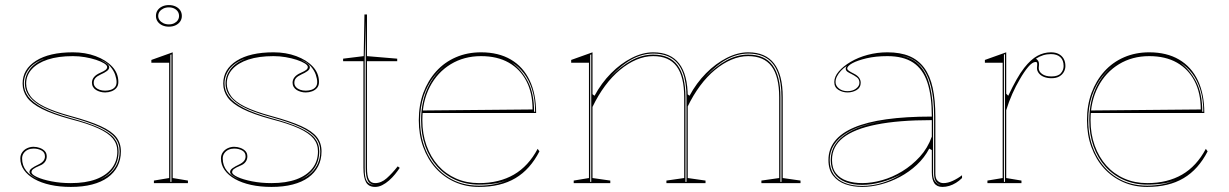

<svg xmlns="http://www.w3.org/2000/svg" viewBox="-20 -721 4840 756"><path d="M259 15Q215 15 178.5 7Q142 -1 115.5 -16Q89 -31 74.5 -51.5Q60 -72 60 -97Q60 -111 67.5 -121.5Q75 -132 87 -137.5Q99 -143 112 -143Q125 -143 137 -138.5Q149 -134 156.5 -126Q164 -118 164 -105Q164 -93 157 -83.5Q150 -74 137 -69Q118 -61 111 -55.5Q104 -50 104 -43Q104 -34 125.5 -24Q147 -14 182.5 -7Q218 0 259 0Q317 0 357.5 -15Q398 -30 420 -58Q442 -86 442 -125Q442 -154 424.5 -175.5Q407 -197 367 -215.5Q327 -234 257 -252Q187 -271 145.5 -292Q104 -313 86.5 -337.5Q69 -362 69 -392Q69 -448 121.5 -481.5Q174 -515 267 -515Q316 -515 356.5 -500Q397 -485 421.5 -459Q446 -433 446 -398Q446 -384 438.5 -375Q431 -366 419 -361.5Q407 -357 394 -357Q384 -357 375 -359.5Q366 -362 358.5 -366.5Q351 -371 346.5 -378.5Q342 -386 342 -395Q342 -420 374 -434Q390 -441 396 -446Q402 -451 402 -457Q402 -464 390 -471.5Q378 -479 358 -485.5Q338 -492 314.5 -496Q291 -500 267 -500Q209 -500 168 -486.5Q127 -473 105 -448.5Q83 -424 83 -392Q83 -366 99.5 -343Q116 -320 154.5 -301Q193 -282 259 -264Q333 -244 376 -224.5Q419 -205 437.5 -181.5Q456 -158 456 -125Q456 -92 442.5 -66Q429 -40 404 -22Q379 -4 342.5 5.5Q306 15 259 15ZM132 -14Q113 -24 104.5 -30.5Q96 -37 96 -44Q96 -52 106 -59Q116 -66 129 -72Q144 -79 150.5 -87Q157 -95 157 -105Q157 -121 143.5 -128.5Q130 -136 112 -136Q100 -136 90 -131.5Q80 -127 73.5 -118Q67 -109 67 -97Q67 -69 83.5 -48.5Q100 -28 132 -14ZM374 -14Q399 -25 416 -41Q433 -57 442 -78Q451 -99 451 -125Q451 -156 433 -178.5Q415 -201 373 -220.5Q331 -240 258 -260Q207 -274 172.5 -288.5Q138 -303 117.5 -319.5Q97 -336 87.5 -354Q78 -372 78 -392Q78 -422 97 -448Q116 -474 156 -490Q114 -476 94 -449.5Q74 -423 74 -392Q74 -364 91.5 -340.5Q109 -317 149 -296Q189 -275 258 -256Q329 -237 370.5 -218Q412 -199 429.5 -177Q447 -155 447 -125Q447 -87 428 -59Q409 -31 374 -14ZM394 -364Q406 -364 416.5 -367.5Q427 -371 433 -378.5Q439 -386 439 -398Q439 -410 433.5 -426.5Q428 -443 414 -459.5Q400 -476 374 -486Q394 -476 402 -469.5Q410 -463 410 -456Q410 -448 400.5 -441Q391 -434 377 -428Q362 -421 355.5 -413.5Q349 -406 349 -395Q349 -385 355.5 -378Q362 -371 372 -367.5Q382 -364 394 -364Z M645 -616Q630 -616 618.5 -621.5Q607 -627 600.5 -636.5Q594 -646 594 -658Q594 -671 600.5 -680.5Q607 -690 618.5 -695.5Q630 -701 645 -701Q660 -701 671.5 -695.5Q683 -690 689.5 -680.5Q696 -671 696 -658Q696 -646 689.5 -636.5Q683 -627 671.5 -621.5Q660 -616 645 -616ZM586 0V-10L646 -20V-474H576V-485L660 -515V-20L720 -10V0ZM651 -5H655V-507L651 -505ZM645 -625Q657 -625 666 -629.5Q675 -634 680 -641.5Q685 -649 685 -658Q685 -668 680 -675.5Q675 -683 666 -687.5Q657 -692 645 -692Q633 -692 623.5 -687.5Q614 -683 608.5 -675.5Q603 -668 603 -658Q603 -649 608.5 -641.5Q614 -634 623.5 -629.5Q633 -625 645 -625Z M1049 15Q1005 15 968.5 7Q932 -1 905.5 -16Q879 -31 864.5 -51.5Q850 -72 850 -97Q850 -111 857.5 -121.5Q865 -132 877 -137.5Q889 -143 902 -143Q915 -143 927 -138.5Q939 -134 946.5 -126Q954 -118 954 -105Q954 -93 947 -83.5Q940 -74 927 -69Q908 -61 901 -55.5Q894 -50 894 -43Q894 -34 915.5 -24Q937 -14 972.5 -7Q1008 0 1049 0Q1107 0 1147.5 -15Q1188 -30 1210 -58Q1232 -86 1232 -125Q1232 -154 1214.5 -175.5Q1197 -197 1157 -215.5Q1117 -234 1047 -252Q977 -271 935.5 -292Q894 -313 876.5 -337.5Q859 -362 859 -392Q859 -448 911.5 -481.5Q964 -515 1057 -515Q1106 -515 1146.5 -500Q1187 -485 1211.5 -459Q1236 -433 1236 -398Q1236 -384 1228.5 -375Q1221 -366 1209 -361.5Q1197 -357 1184 -357Q1174 -357 1165 -359.5Q1156 -362 1148.5 -366.5Q1141 -371 1136.5 -378.5Q1132 -386 1132 -395Q1132 -420 1164 -434Q1180 -441 1186 -446Q1192 -451 1192 -457Q1192 -464 1180 -471.5Q1168 -479 1148 -485.5Q1128 -492 1104.5 -496Q1081 -500 1057 -500Q999 -500 958 -486.5Q917 -473 895 -448.5Q873 -424 873 -392Q873 -366 889.5 -343Q906 -320 944.5 -301Q983 -282 1049 -264Q1123 -244 1166 -224.5Q1209 -205 1227.5 -181.5Q1246 -158 1246 -125Q1246 -92 1232.5 -66Q1219 -40 1194 -22Q1169 -4 1132.5 5.5Q1096 15 1049 15ZM922 -14Q903 -24 894.5 -30.5Q886 -37 886 -44Q886 -52 896 -59Q906 -66 919 -72Q934 -79 940.5 -87Q947 -95 947 -105Q947 -121 933.5 -128.5Q920 -136 902 -136Q890 -136 880 -131.5Q870 -127 863.5 -118Q857 -109 857 -97Q857 -69 873.5 -48.5Q890 -28 922 -14ZM1164 -14Q1189 -25 1206 -41Q1223 -57 1232 -78Q1241 -99 1241 -125Q1241 -156 1223 -178.5Q1205 -201 1163 -220.5Q1121 -240 1048 -260Q997 -274 962.5 -288.5Q928 -303 907.5 -319.5Q887 -336 877.5 -354Q868 -372 868 -392Q868 -422 887 -448Q906 -474 946 -490Q904 -476 884 -449.5Q864 -423 864 -392Q864 -364 881.5 -340.5Q899 -317 939 -296Q979 -275 1048 -256Q1119 -237 1160.5 -218Q1202 -199 1219.5 -177Q1237 -155 1237 -125Q1237 -87 1218 -59Q1199 -31 1164 -14ZM1184 -364Q1196 -364 1206.5 -367.5Q1217 -371 1223 -378.5Q1229 -386 1229 -398Q1229 -410 1223.5 -426.5Q1218 -443 1204 -459.5Q1190 -476 1164 -486Q1184 -476 1192 -469.5Q1200 -463 1200 -456Q1200 -448 1190.5 -441Q1181 -434 1167 -428Q1152 -421 1145.5 -413.5Q1139 -406 1139 -395Q1139 -385 1145.5 -378Q1152 -371 1162 -367.5Q1172 -364 1184 -364Z M1457 15Q1432 15 1421.5 -3Q1411 -21 1411 -61V-480H1331V-490L1412 -500L1415 -664H1425V-500L1544 -490V-480H1425V-61Q1425 -28 1432.5 -14Q1440 0 1457 0Q1481 0 1502.5 -19Q1524 -38 1546 -66L1554 -60Q1546 -48 1535.5 -35Q1525 -22 1512 -10.5Q1499 1 1485 8Q1471 15 1457 15ZM1457 7Q1436 6 1428 -10Q1420 -26 1420 -61V-640L1416 -490V-61Q1416 -50 1416.5 -40Q1417 -30 1419 -21.5Q1421 -13 1425.5 -6.5Q1430 0 1437 3Q1441 5 1446 6Q1451 7 1457 7Z M1874 -515Q1943 -515 1991.5 -486.5Q2040 -458 2065.5 -404.5Q2091 -351 2091 -276H1643V-286L2077 -290Q2077 -355 2052.5 -402Q2028 -449 1983 -474.5Q1938 -500 1874 -500Q1807 -500 1754.5 -468Q1702 -436 1672.5 -379Q1643 -322 1643 -248Q1643 -193 1659.5 -147.5Q1676 -102 1705.5 -69Q1735 -36 1776 -18Q1817 0 1866 0Q1906 0 1940.5 -8.5Q1975 -17 2003.5 -33.5Q2032 -50 2055.5 -75.5Q2079 -101 2097 -135L2104 -125Q2086 -90 2062.5 -63.5Q2039 -37 2009.5 -19.5Q1980 -2 1944 6.5Q1908 15 1866 15Q1814 15 1770.5 -4.5Q1727 -24 1695.5 -59Q1664 -94 1646.5 -142Q1629 -190 1629 -248Q1629 -307 1647 -355.5Q1665 -404 1697.5 -440Q1730 -476 1775 -495.5Q1820 -515 1874 -515ZM1634 -248Q1634 -173 1663.5 -114.5Q1693 -56 1745 -23Q1797 10 1866 10Q1899 10 1928 4Q1957 -2 1977 -12Q1958 -3 1929.5 1.5Q1901 6 1866 6Q1816 6 1774 -12.5Q1732 -31 1701.5 -65Q1671 -99 1654.5 -145.5Q1638 -192 1638 -248Q1638 -325 1669 -385Q1700 -445 1754 -476Q1717 -455 1690 -421Q1663 -387 1648.5 -343.5Q1634 -300 1634 -248ZM2083 -281H2087Q2087 -331 2075 -368.5Q2063 -406 2042.5 -432.5Q2022 -459 1994 -476Q2033 -448 2058 -401Q2083 -354 2083 -281Z M2239 0V-10L2299 -20V-474H2229V-485L2313 -515V-350L2321 -344Q2348 -394 2386 -432.5Q2424 -471 2467.5 -493Q2511 -515 2552 -515Q2586 -515 2611.5 -504Q2637 -493 2654 -471Q2671 -449 2679.5 -416Q2688 -383 2688 -338V-20L2758 -10V0H2604V-10L2674 -20V-338Q2674 -420 2644 -460Q2614 -500 2552 -500Q2519 -500 2486 -486Q2453 -472 2421.5 -446Q2390 -420 2362.5 -383Q2335 -346 2313 -300V-20L2383 -10V0ZM2978 0V-10L3048 -20V-338Q3048 -420 3018 -460Q2988 -500 2926 -500Q2893 -500 2860 -486Q2827 -472 2795.5 -446Q2764 -420 2736.5 -383Q2709 -346 2687 -300V-350L2695 -344Q2722 -394 2760 -432.5Q2798 -471 2841.5 -493Q2885 -515 2926 -515Q2960 -515 2985.5 -504Q3011 -493 3028 -471Q3045 -449 3053.5 -416Q3062 -383 3062 -338V-20L3132 -10V0ZM2304 -5H2308V-507L2304 -505ZM2679 -5H2683V-338Q2683 -397 2668.5 -435Q2654 -473 2625 -491.5Q2596 -510 2552 -510Q2509 -510 2467 -487Q2425 -464 2378 -413Q2425 -461 2467 -483.5Q2509 -506 2552 -506Q2617 -506 2648 -464Q2679 -422 2679 -338ZM3053 -5H3057V-338Q3057 -397 3042.5 -435Q3028 -473 2999 -491.5Q2970 -510 2926 -510Q2883 -510 2841 -487Q2799 -464 2752 -413Q2799 -461 2841 -483.5Q2883 -506 2926 -506Q2991 -506 3022 -464Q3053 -422 3053 -338Z M3474 -515Q3525 -515 3560.5 -500Q3596 -485 3619 -454Q3642 -423 3652.5 -375Q3663 -327 3663 -262V-37Q3663 -17 3672.5 -8.5Q3682 0 3695 0Q3712 0 3731.5 -9Q3751 -18 3768 -31V-20Q3757 -9 3744 -1Q3731 7 3717.5 11Q3704 15 3691 15Q3669 15 3659 0.5Q3649 -14 3649 -43Q3649 -76 3649 -91.5Q3649 -107 3649 -114.5Q3649 -122 3649 -130L3639 -136Q3620 -100 3590 -72Q3560 -44 3523.5 -24.5Q3487 -5 3448.5 5Q3410 15 3375 15Q3339 15 3309 4.5Q3279 -6 3260.5 -29.5Q3242 -53 3242 -91Q3242 -176 3343 -219Q3444 -262 3649 -262Q3649 -344 3631.5 -396.5Q3614 -449 3575.5 -474.5Q3537 -500 3474 -500Q3428 -500 3392 -491.5Q3356 -483 3336 -472Q3316 -461 3316 -451Q3316 -447 3322 -442.5Q3328 -438 3344 -430Q3369 -417 3369 -395Q3369 -376 3353 -366.5Q3337 -357 3317 -357Q3298 -357 3281.5 -367Q3265 -377 3265 -398Q3265 -419 3282.5 -439.5Q3300 -460 3329.5 -477.5Q3359 -495 3396.5 -505Q3434 -515 3474 -515ZM3649 -248Q3518 -248 3430.5 -230.5Q3343 -213 3299.5 -178.5Q3256 -144 3256 -91Q3256 -58 3272 -38Q3288 -18 3315 -9Q3342 0 3375 0Q3412 0 3453 -11.5Q3494 -23 3532.5 -46.5Q3571 -70 3602 -104Q3633 -138 3649 -183ZM3375 11Q3416 11 3456 -1.5Q3496 -14 3530 -36Q3492 -15 3451.5 -4Q3411 7 3375 7Q3336 7 3308 -4.5Q3280 -16 3265.5 -38Q3251 -60 3251 -91Q3251 -157 3318 -198Q3385 -239 3509 -249Q3382 -239 3314.5 -198Q3247 -157 3247 -91Q3247 -58 3262 -35.5Q3277 -13 3306 -1Q3335 11 3375 11ZM3521 -504Q3547 -499 3568 -488.5Q3589 -478 3605 -459Q3630 -430 3642 -380.5Q3654 -331 3654 -262V-37Q3654 -28 3656 -20.5Q3658 -13 3662 -7.5Q3666 -2 3672 2Q3674 4 3677 5.5Q3680 7 3684 8Q3669 1 3663.5 -9Q3658 -19 3658 -37V-262Q3658 -332 3645.5 -381Q3633 -430 3607 -460Q3596 -472 3583 -481Q3570 -490 3554.5 -495.5Q3539 -501 3521 -504ZM3317 -362Q3337 -362 3350.5 -372Q3364 -382 3364 -395Q3364 -409 3354 -416.5Q3344 -424 3332 -430Q3325 -433 3317.5 -438Q3310 -443 3310 -451Q3310 -457 3315 -462Q3301 -453 3291 -442Q3281 -431 3275.5 -420Q3270 -409 3270 -398Q3270 -383 3283.5 -372.5Q3297 -362 3317 -362Z M3868 0V-10L3928 -20V-474H3858V-485L3942 -515V-352L3950 -344Q3967 -380 3982.5 -407.5Q3998 -435 4013 -454Q4039 -487 4064.5 -501Q4090 -515 4118 -515Q4136 -515 4148.5 -508.5Q4161 -502 4168 -490Q4175 -478 4175 -461Q4175 -449 4169 -438Q4163 -427 4151 -420Q4139 -413 4120 -413Q4104 -413 4091 -418Q4078 -423 4070.5 -432.5Q4063 -442 4063 -453Q4063 -457 4063.5 -459.5Q4064 -462 4064 -465Q4064 -468 4064 -470Q4064 -477 4058 -477Q4045 -477 4028.5 -457.5Q4012 -438 3995 -408Q3980 -383 3966 -351.5Q3952 -320 3942 -287V-20L4002 -10V0ZM3937 -508 3933 -506V-5H3937ZM4118 -508Q4102 -508 4087.5 -503.5Q4073 -499 4059 -490Q4065 -486 4068 -481Q4071 -476 4071 -470Q4071 -468 4071 -465Q4071 -462 4070.5 -459Q4070 -456 4070 -453Q4070 -439 4083.5 -429.5Q4097 -420 4120 -420Q4146 -420 4157 -432.5Q4168 -445 4168 -461Q4168 -484 4155 -496Q4142 -508 4118 -508Z M4505 -515Q4574 -515 4622.5 -486.5Q4671 -458 4696.5 -404.5Q4722 -351 4722 -276H4274V-286L4708 -290Q4708 -355 4683.5 -402Q4659 -449 4614 -474.5Q4569 -500 4505 -500Q4438 -500 4385.5 -468Q4333 -436 4303.5 -379Q4274 -322 4274 -248Q4274 -193 4290.5 -147.5Q4307 -102 4336.5 -69Q4366 -36 4407 -18Q4448 0 4497 0Q4537 0 4571.5 -8.5Q4606 -17 4634.5 -33.5Q4663 -50 4686.5 -75.5Q4710 -101 4728 -135L4735 -125Q4717 -90 4693.5 -63.5Q4670 -37 4640.5 -19.5Q4611 -2 4575 6.5Q4539 15 4497 15Q4445 15 4401.5 -4.5Q4358 -24 4326.5 -59Q4295 -94 4277.5 -142Q4260 -190 4260 -248Q4260 -307 4278 -355.5Q4296 -404 4328.5 -440Q4361 -476 4406 -495.5Q4451 -515 4505 -515ZM4265 -248Q4265 -173 4294.5 -114.5Q4324 -56 4376 -23Q4428 10 4497 10Q4530 10 4559 4Q4588 -2 4608 -12Q4589 -3 4560.5 1.5Q4532 6 4497 6Q4447 6 4405 -12.5Q4363 -31 4332.5 -65Q4302 -99 4285.5 -145.5Q4269 -192 4269 -248Q4269 -325 4300 -385Q4331 -445 4385 -476Q4348 -455 4321 -421Q4294 -387 4279.5 -343.5Q4265 -300 4265 -248ZM4714 -281H4718Q4718 -331 4706 -368.5Q4694 -406 4673.5 -432.5Q4653 -459 4625 -476Q4664 -448 4689 -401Q4714 -354 4714 -281Z"/></svg>

Font: Kalnia Glaze Thin
Style: Regular
Weight: 100
Designer: Frida Medrano
Foundry: Frida Medrano
Version: Version 1.110